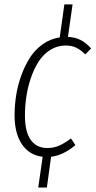

<svg xmlns="http://www.w3.org/2000/svg" viewBox="-20 -699 432 868"><path d="M276.9 -493.2Q238.3 -493.2 206.5 -472.9Q174.8 -452.6 154.1 -419.9Q133.3 -387.2 119.1 -345Q105 -302.7 98.9 -260.5Q92.8 -218.3 92.8 -176.8Q92.8 -103 119.1 -66.4Q145.5 -29.8 193.8 -29.8Q223.1 -29.8 247.8 -40.8Q272.5 -51.8 300.8 -73.2L320.8 -43Q266.6 2.9 210.9 9.8L191.9 148.9H152.8L172.9 9.8Q113.3 2.9 79.6 -46.1Q45.9 -95.2 45.9 -178.2Q45.9 -222.7 53 -267.8Q60.1 -313 76.2 -357.7Q92.3 -402.3 115.2 -438.2Q138.2 -474.1 173.1 -499Q208 -523.9 250 -529.8L271 -679.2H308.1L287.1 -532.2Q319.3 -530.8 344 -518.3Q368.7 -505.9 392.1 -480L365.2 -453.1Q345.2 -473.1 325 -483.2Q304.7 -493.2 276.9 -493.2Z"/></svg>

Font: Fira Sans Compressed ExtraLight
Style: Italic
Weight: 250
Width: 3
Italic angle: -8°
Designer: Carrois Corporate & Edenspiekermann AG
Foundry: Carrois Corporate GbR & Edenspiekermann AG
Version: Version 4.203;PS 004.203;hotconv 1.0.88;makeotf.lib2.5.64775